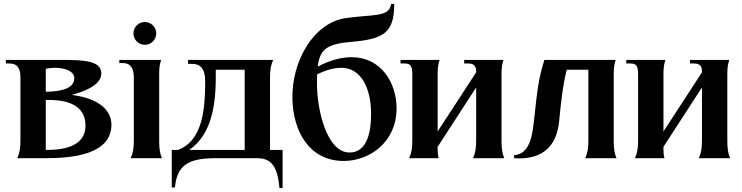

<svg xmlns="http://www.w3.org/2000/svg" viewBox="-20 -805 3775 977"><path d="M68 0H213C358 0 547 -22 547 -171C547 -236 495 -303 345 -322C467 -355 500 -398 495 -439C487 -508 370 -500 187 -500H10V-482H29C66 -482 84 -460 84 -411V-94C84 -49 80 -27 68 0ZM213 -42V-296C358 -301 415 -246 415 -167C415 -95 366 -41 213 -42ZM213 -338V-455C228 -458 244 -460 260 -460C310 -460 358 -443 358 -407C358 -363 310 -339 213 -338Z M645 0H804C794 -24 790 -48 790 -89V-427C790 -462 793 -479 800 -500H587V-484H606C643 -484 661 -460 661 -411V-94C661 -49 657 -27 645 0ZM717 -577C749 -577 775 -603 775 -635C775 -667 749 -693 717 -693C685 -693 659 -667 659 -635C659 -603 685 -577 717 -577Z M1225 -42H943C1060 -124 1081 -276 1078 -450H1225ZM854 149H870C881 40 932 0 1075 0H1285C1351 0 1391 26 1402 152H1418V-42H1354V-406C1354 -451 1358 -473 1370 -500H937V-480H958C998 -480 1024 -457 1024 -392C1024 -261 1015 -89 885 -42H854Z M1468 -300C1472 -135 1555 14 1729 14C1863 14 1998 -84 1998 -253C1998 -384 1919 -514 1769 -514C1716 -514 1657 -498 1597 -466C1607 -554 1644 -582 1768 -592C1934 -606 1986 -639 1986 -785H1970C1961 -716 1880 -733 1740 -713C1573 -689 1463 -490 1468 -300ZM1593 -380C1593 -397 1593 -413 1594 -427C1637 -448 1679 -460 1717 -460C1822 -460 1866 -348 1868 -238C1871 -102 1833 -27 1756 -29C1643 -32 1593 -244 1593 -380Z M2062 0H2212C2207 -24 2207 -30 2207 -52V-58L2403 -360V-94C2403 -49 2399 -27 2387 0H2546C2536 -24 2532 -48 2532 -89V-427C2532 -462 2535 -479 2542 -500H2342V-482H2361C2390 -482 2403 -471 2403 -442V-437L2207 -136V-427C2207 -462 2210 -479 2217 -500H2018V-482H2037C2069 -482 2078 -472 2078 -423V-94C2078 -49 2074 -27 2062 0Z M2958 0H3117C3107 -24 3103 -48 3103 -89V-427C3103 -462 3106 -479 3113 -500H2750C2718 -398 2713 -336 2697 -188C2684 -64 2655 -22 2596 -15V0C2736 10 2812 -57 2825 -186C2837 -309 2845 -376 2864 -450H2974V-94C2974 -49 2970 -27 2958 0Z M3211 0H3361C3356 -24 3356 -30 3356 -52V-58L3552 -360V-94C3552 -49 3548 -27 3536 0H3695C3685 -24 3681 -48 3681 -89V-427C3681 -462 3684 -479 3691 -500H3491V-482H3510C3539 -482 3552 -471 3552 -442V-437L3356 -136V-427C3356 -462 3359 -479 3366 -500H3167V-482H3186C3218 -482 3227 -472 3227 -423V-94C3227 -49 3223 -27 3211 0Z"/></svg>

Font: Sinistre
Style: Bold
Weight: 700
Designer: Jules Durand
Foundry: Collletttivo
Version: Version 69.420;Glyphs 3.2 (3217)